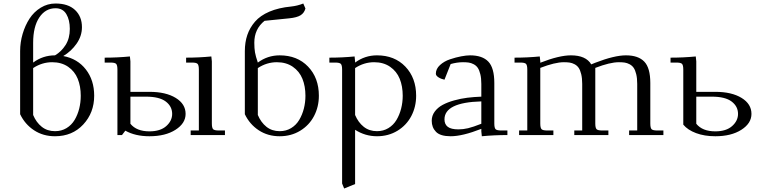

<svg xmlns="http://www.w3.org/2000/svg" viewBox="-20 -766 4320 1089"><path d="M94.2 -118.2V-476.1Q94.2 -525.9 108.4 -574Q122.6 -622.1 147.5 -660.4Q172.4 -698.7 210.9 -722.4Q249.5 -746.1 294.9 -746.1Q366.7 -746.1 405.8 -709.2Q444.8 -672.4 444.8 -611.8Q444.8 -562 414.6 -518.6Q384.3 -475.1 338.9 -448.2Q419.4 -433.1 466.8 -372.3Q514.2 -311.5 514.2 -223.1Q514.2 -126.5 452.1 -59.8Q390.1 6.8 292 6.8Q224.6 6.8 173.1 -27.1Q121.6 -61 94.2 -118.2ZM168 -113.8Q185.5 -71.8 216.8 -46.9Q248 -22 292 -22Q328.6 -22 357.2 -39.3Q385.7 -56.6 403.1 -85.7Q420.4 -114.7 429.2 -149.7Q438 -184.6 438 -223.1Q438 -276.9 420.9 -319.1Q403.8 -361.3 366.5 -387.2Q329.1 -413.1 275.9 -413.1Q218.3 -413.1 168 -379.9ZM168 -411.1Q223.1 -452.1 292 -452.1Q327.6 -472.7 351.8 -510.5Q376 -548.3 376 -602.1Q376 -652.8 356.2 -686Q336.4 -719.2 294.9 -719.2Q237.8 -719.2 202.9 -667Q168 -614.7 168 -522.9Z M573.7 -411.1V-439Q646.5 -439 716.8 -445.8L719.7 -418V-245.1H827.6Q920.4 -245.1 976.6 -210.7Q1032.7 -176.3 1032.7 -120.1Q1032.7 -66.4 975.3 -29.8Q918 6.8 827.6 6.8Q746.6 6.8 690.9 -24.9L671.9 0H646V-371.1Q646 -396 638.9 -403.6Q631.8 -411.1 606.9 -411.1ZM719.7 -64Q754.4 -21 827.6 -21Q889.2 -21 922.9 -50.8Q956.5 -80.6 956.5 -120.1Q956.5 -162.6 920.2 -190.2Q883.8 -217.8 807.6 -217.8H719.7ZM1035.6 -411.1V-439Q1108.4 -439 1178.7 -445.8L1181.6 -418V-65.9Q1181.6 -41 1188.7 -33.4Q1195.8 -25.9 1220.7 -25.9H1255.9V0H1061.5V-25.9H1107.9V-371.1Q1107.9 -396 1100.8 -403.6Q1093.8 -411.1 1068.8 -411.1Z M1368.7 -118.2V-476.1Q1368.7 -525.9 1382.6 -567.1Q1396.5 -608.4 1426.3 -643.1Q1456.1 -677.7 1508.1 -700Q1560.1 -722.2 1631.3 -729Q1667.5 -732.9 1700.2 -746.1L1712.4 -717.8Q1705.6 -692.4 1684.8 -679.4Q1664.1 -666.5 1620.6 -662.1L1480.5 -647.9Q1422.4 -601.6 1422.4 -523.9Q1422.4 -491.7 1426.3 -469Q1430.2 -446.3 1442.4 -411.1Q1497.6 -452.1 1566.4 -452.1Q1666 -452.1 1727.3 -388.2Q1788.6 -324.2 1788.6 -223.1Q1788.6 -160.2 1761.2 -107.9Q1733.9 -55.7 1682.6 -24.4Q1631.3 6.8 1566.4 6.8Q1499 6.8 1447.5 -27.1Q1396 -61 1368.7 -118.2ZM1442.4 -113.8Q1460 -71.8 1491.2 -46.9Q1522.5 -22 1566.4 -22Q1602.5 -22 1631.1 -39.3Q1659.7 -56.6 1677 -85.7Q1694.3 -114.7 1703.4 -149.9Q1712.4 -185.1 1712.4 -223.1Q1712.4 -276.9 1695.3 -319.1Q1678.2 -361.3 1640.9 -387.2Q1603.5 -413.1 1550.3 -413.1Q1492.7 -413.1 1442.4 -379.9Z M1848.1 -411.1V-439Q1920.9 -439 1991.2 -445.8L1994.1 -418V-411.1Q2049.3 -452.1 2118.2 -452.1Q2217.8 -452.1 2279.1 -388.2Q2340.3 -324.2 2340.3 -223.1Q2340.3 -160.2 2313 -107.9Q2285.6 -55.7 2234.4 -24.4Q2183.1 6.8 2118.2 6.8Q2051.3 6.8 1994.1 -29.8V277.8L1932.1 303.2L1920.4 274.9V-371.1Q1920.4 -396 1913.3 -403.6Q1906.2 -411.1 1881.3 -411.1ZM1994.1 -113.8Q2011.7 -71.8 2043 -46.9Q2074.2 -22 2118.2 -22Q2154.3 -22 2182.9 -39.3Q2211.4 -56.6 2228.8 -85.7Q2246.1 -114.7 2255.1 -149.9Q2264.2 -185.1 2264.2 -223.1Q2264.2 -276.9 2247.1 -319.1Q2230 -361.3 2192.6 -387.2Q2155.3 -413.1 2102.1 -413.1Q2044.4 -413.1 1994.1 -379.9Z M2428.7 -81.1Q2428.7 -109.9 2445.8 -133.1Q2462.9 -156.2 2490.5 -171.1Q2518.1 -186 2555.7 -196.5Q2593.3 -207 2631.1 -211.7Q2668.9 -216.3 2710 -217.8V-290Q2710 -322.3 2704.3 -345.2Q2698.7 -368.2 2689.9 -381.1Q2681.2 -394 2666.7 -401.6Q2652.3 -409.2 2638.7 -411.1Q2625 -413.1 2606 -413.1Q2572.8 -413.1 2536.1 -402.8L2501 -314Q2481.9 -317.9 2467 -327.4Q2452.1 -336.9 2452.1 -348.1Q2452.1 -375.5 2475.6 -397Q2499 -418.5 2532.5 -429.7Q2565.9 -440.9 2595.7 -446.5Q2625.5 -452.1 2646 -452.1Q2715.8 -452.1 2749.8 -416.5Q2783.7 -380.9 2783.7 -294.9V-65.9Q2783.7 -41 2790.8 -33.4Q2797.9 -25.9 2822.8 -25.9H2857.9V0Q2782.7 0 2712.9 6.8L2710 -21V-35.2Q2603 6.8 2536.1 6.8Q2477.5 6.8 2453.1 -18.1Q2428.7 -43 2428.7 -81.1ZM2501 -88.9Q2501 -61 2519.8 -46.6Q2538.6 -32.2 2580.1 -32.2Q2607.4 -32.2 2635 -38.8Q2662.6 -45.4 2710 -64V-190.9Q2501 -185.1 2501 -88.9Z M2898.4 -411.1V-439Q2971.2 -439 3041.5 -445.8L3044.4 -418V-410.2Q3151.4 -452.1 3218.3 -452.1Q3303.2 -452.1 3333.5 -400.9L3356.4 -410.2Q3464.8 -452.1 3530.3 -452.1Q3600.1 -452.1 3634.3 -416.5Q3668.5 -380.9 3668.5 -294.9V-65.9Q3668.5 -41 3675.5 -33.4Q3682.6 -25.9 3707.5 -25.9H3742.7V0H3548.3V-25.9H3594.2V-290Q3594.2 -322.3 3588.6 -345.2Q3583 -368.2 3574.2 -381.1Q3565.4 -394 3551 -401.6Q3536.6 -409.2 3522.9 -411.1Q3509.3 -413.1 3490.2 -413.1Q3439.5 -413.1 3356.4 -380.9V-65.9Q3356.4 -41 3363.5 -33.4Q3370.6 -25.9 3395.5 -25.9H3430.7V0H3237.3V-25.9H3282.2V-290Q3282.2 -322.3 3276.6 -345.2Q3271 -368.2 3262.2 -381.1Q3253.4 -394 3239 -401.6Q3224.6 -409.2 3210.9 -411.1Q3197.3 -413.1 3178.2 -413.1Q3127.4 -413.1 3044.4 -380.9V-65.9Q3044.4 -41 3051.5 -33.4Q3058.6 -25.9 3083.5 -25.9H3118.7V0H2924.3V-25.9H2970.7V-371.1Q2970.7 -396 2963.6 -403.6Q2956.5 -411.1 2931.6 -411.1Z M3783.2 -411.1V-439Q3856 -439 3926.3 -445.8L3929.2 -418V-245.1H4037.1Q4129.9 -245.1 4186 -210.7Q4242.2 -176.3 4242.2 -120.1Q4242.2 -66.4 4184.8 -29.8Q4127.4 6.8 4037.1 6.8Q3975.6 6.8 3928 -11Q3880.4 -28.8 3855.5 -59.1V-371.1Q3855.5 -396 3848.4 -403.6Q3841.3 -411.1 3816.4 -411.1ZM3929.2 -64Q3963.9 -21 4037.1 -21Q4098.6 -21 4132.3 -50.8Q4166 -80.6 4166 -120.1Q4166 -162.6 4129.6 -190.2Q4093.3 -217.8 4017.1 -217.8H3929.2Z"/></svg>

Font: Dihjauti
Style: Regular
Weight: 400
Designer: T. Christopher White
Version: Version 3.0.0